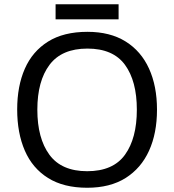

<svg xmlns="http://www.w3.org/2000/svg" viewBox="-20 -875 821 905"><path d="M720 -358Q720 -247 682.5 -164.5Q645 -82 572 -36Q499 10 391 10Q280 10 206.5 -36Q133 -82 97 -165Q61 -248 61 -359Q61 -469 97 -551Q133 -633 206.5 -679Q280 -725 392 -725Q499 -725 572 -679.5Q645 -634 682.5 -551.5Q720 -469 720 -358ZM156 -358Q156 -223 213 -145.5Q270 -68 391 -68Q513 -68 569 -145.5Q625 -223 625 -358Q625 -493 569 -569.5Q513 -646 392 -646Q271 -646 213.5 -569.5Q156 -493 156 -358ZM539 -855V-784H242V-855Z"/></svg>

Font: Noto Sans Lydian
Style: Regular
Weight: 400
Designer: Monotype Design Team
Foundry: Monotype Imaging Inc.
Version: Version 2.002; ttfautohint (v1.8.4.7-5d5b)